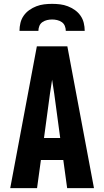

<svg xmlns="http://www.w3.org/2000/svg" viewBox="-20 -975 540 995"><path d="M33 0 171 -735H329L467 0H328L308 -146H192L172 0ZM292 -260 261 -490Q258 -508 255.5 -526Q253 -544 250 -562Q247 -544 244.5 -526Q242 -508 239 -490L208 -260ZM81 -815Q81 -836 86 -856.5Q91 -877 103 -894Q115 -911 132 -923Q149 -935 168.5 -942.5Q188 -950 208.5 -952.5Q229 -955 250 -955Q271 -955 291.5 -952.5Q312 -950 331.5 -942.5Q351 -935 368 -923Q385 -911 397 -894Q409 -877 414 -856.5Q419 -836 419 -815H321Q321 -828 316 -840.5Q311 -853 300 -860.5Q289 -868 276 -871Q263 -874 250 -874Q237 -874 224 -871Q211 -868 200 -860.5Q189 -853 184 -840.5Q179 -828 179 -815Z"/></svg>

Font: Iosevka SS18 Heavy
Style: Regular
Weight: 900
Monospace: yes
Designer: Belleve Invis
Foundry: Belleve Invis
Version: Version 25.1.1; ttfautohint (v1.8.4)